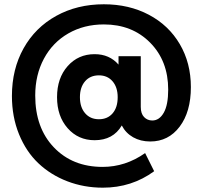

<svg xmlns="http://www.w3.org/2000/svg" viewBox="-20 -701 942 889"><path d="M456.1 168Q368.7 168 291.7 138.4Q214.8 108.9 158 55.2Q101.1 1.5 68.1 -79.3Q35.2 -160.2 35.2 -256.8Q35.2 -380.4 89.1 -477.1Q143.1 -573.7 240.2 -627.4Q337.4 -681.2 460.9 -681.2Q577.6 -681.2 669.4 -632.6Q761.2 -584 812.5 -496.6Q863.8 -409.2 863.8 -297.9Q863.8 -183.1 811.8 -114.5Q759.8 -45.9 675.8 -45.9Q630.9 -45.9 596.4 -65.4Q562 -85 543.9 -120.1Q503.9 -51.8 418 -51.8Q342.3 -51.8 293.2 -107.4Q244.1 -163.1 244.1 -251Q244.1 -339.4 293.2 -394.8Q342.3 -450.2 418 -450.2Q486.8 -450.2 528.8 -401.9V-440.9H631.8V-206.1Q631.8 -174.8 647.2 -158.9Q662.6 -143.1 685.1 -143.1Q717.8 -143.1 738.3 -179.2Q758.8 -215.3 758.8 -286.1Q758.8 -418.9 675.3 -503.4Q591.8 -587.9 460.9 -587.9Q368.7 -587.9 296.1 -546.1Q223.6 -504.4 183.3 -429.2Q143.1 -354 143.1 -258.8Q143.1 -108.9 229.5 -18.6Q315.9 71.8 455.1 71.8Q561 71.8 651.9 7.8L693.8 91.8Q589.8 168 456.1 168ZM524.9 -251Q524.9 -296.9 501.2 -324.5Q477.5 -352.1 438 -352.1Q397.5 -352.1 373.8 -324.5Q350.1 -296.9 350.1 -251Q350.1 -204.6 374 -176.8Q397.9 -148.9 438 -148.9Q478 -148.9 501.5 -176.3Q524.9 -203.6 524.9 -251Z"/></svg>

Font: SUSE
Style: Bold
Weight: 700
Designer: Rene Bieder
Foundry: SUSE
Version: Version 1.000